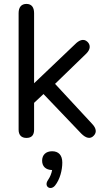

<svg xmlns="http://www.w3.org/2000/svg" viewBox="-20 -697 538 980"><path d="M115 7C142 7 154 -8 154 -35V-172L202 -217L395 -15C418 8 441 15 459 -5C475 -22 471 -43 450 -65L261 -269L421 -424C443 -446 442 -468 427 -483C406 -504 381 -489 365 -473L154 -272V-630C154 -660 141 -677 115 -677C89 -677 75 -660 75 -630V-35C75 -8 89 7 115 7ZM261 250C286 219 298 171 298 133C298 95 279 75 246 75C214 75 195 94 195 123C195 152 213 170 246 171C243 188 236 206 225 222C202 255 238 278 261 250Z"/></svg>

Font: SN Pro Book
Style: Regular
Weight: 350
Designer: Tobias Whetton
Foundry: Supernotes
Version: Version 1.003;Glyphs 3.3 (3324)